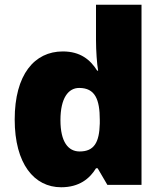

<svg xmlns="http://www.w3.org/2000/svg" viewBox="-20 -846 683 810"><path d="M238 -56C314 -56 358 -92 385 -136H392L433 -66H577V-826H385V-678C385 -631 389 -576 394 -548H390C361 -594 319 -629 245 -629C125 -629 42 -531 42 -342C42 -155 124 -56 238 -56ZM316 -207C268 -207 235 -247 235 -339C235 -432 268 -475 314 -475C381 -475 401 -427 401 -340V-325C399 -245 377 -207 316 -207Z"/></svg>

Font: Noto Sans Malayalam UI Black
Style: Regular
Weight: 900
Designer: Jelle Bosma - Monotype Design Team
Foundry: Monotype Imaging Inc.
Version: Version 2.104